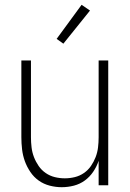

<svg xmlns="http://www.w3.org/2000/svg" viewBox="-20 -772 540 800"><path d="M237 8Q212 8 187 1.5Q162 -5 141.5 -19.5Q121 -34 106.5 -55.5Q92 -77 83.5 -100.5Q75 -124 72 -149.5Q69 -175 69 -200V-520H109V-200Q109 -179 111.5 -158Q114 -137 121.5 -117.5Q129 -98 141 -80.5Q153 -63 170.5 -51Q188 -39 208.5 -34Q229 -29 250 -29Q271 -29 291.5 -34Q312 -39 329.5 -51Q347 -63 359 -80.5Q371 -98 378.5 -117.5Q386 -137 388.5 -158Q391 -179 391 -200V-520H431V0H391V-102Q383 -78 368.5 -56.5Q354 -35 333.5 -20Q313 -5 288 1.5Q263 8 237 8ZM244 -590 216 -610 320 -752 355 -728Z"/></svg>

Font: Iosevka Extralight
Style: Regular
Weight: 200
Monospace: yes
Designer: Belleve Invis
Foundry: Belleve Invis
Version: Version 32.0.1; ttfautohint (v1.8.4)